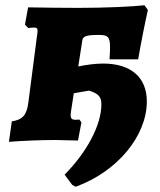

<svg xmlns="http://www.w3.org/2000/svg" viewBox="-20 -533 609 731"><path d="M373 -291C344 -291 312 -287 278 -280L293 -377C295 -394 305 -400 355 -400C389 -400 399 -395 399 -353C399 -341 398 -326 397 -307H506C515 -360 531 -442 543 -495L530 -513C486 -508 384 -503 278 -503C224 -503 138 -504 87 -505L75 -439L88 -426C90 -427 101 -428 110 -428C119 -428 123 -426 123 -416C123 -410 122 -402 120 -390L88 -143C82 -95 66 -77 25 -71L14 7C64 3 136 0 190 0C209 0 250 2 277 2L290 -67L282 -78C276 -77 272 -77 268 -77C254 -77 249 -81 249 -96C249 -100 250 -106 251 -113L261 -178L319 -188C354 -177 366 -165 366 -136C366 -56 310 47 226 132L255 171L268 178C426 121 539 -15 539 -147C539 -238 479 -291 373 -291Z"/></svg>

Font: Alegreya SC Black
Style: Italic
Weight: 900
Italic angle: -7°
Designer: Juan Pablo del Peral
Foundry: Huerta Tipografica
Version: Version 2.007;PS 002.007;hotconv 1.0.88;makeotf.lib2.5.64775